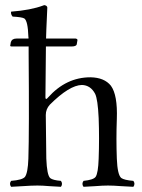

<svg xmlns="http://www.w3.org/2000/svg" viewBox="-20 -718 551 743"><path d="M272.9 -568.8Q279.8 -567.4 279.8 -563L276.9 -545.9Q274.4 -538.1 255.9 -538.1H157.7Q156.2 -341.3 155.8 -340.8Q156.7 -329.1 166 -340.8Q235.8 -418.9 330.1 -418.9Q383.8 -418 409.2 -386.2Q435.5 -350.1 432.1 -257.8Q429.2 -180.2 432.1 -104Q434.6 -41.5 449.2 -29.3Q460.4 -21 496.1 -18.1Q504.4 -6.8 496.1 4.9Q477.1 4.4 449.7 2.4Q418.5 0 397.9 0Q377.4 0 348.1 2.4Q320.8 4.4 303.2 4.9Q294.9 -6.3 303.2 -18.1Q341.8 -22 350.1 -33.7Q359.9 -48.3 361.8 -104Q364.7 -183.1 361.8 -261.2Q358.4 -334 348.1 -355Q330.6 -388.2 296.9 -389.2Q248.5 -388.2 172.9 -313Q157.2 -295.9 157.2 -272.9Q157.2 -272 159.2 -104Q161.6 -40.5 174.3 -28.8Q184.6 -20.5 215.8 -18.1Q224.1 -6.3 215.8 4.9Q197.3 4.4 171.9 2.4Q144 0 125 0Q102.1 0 67.9 2.4Q40 4.4 22.9 4.9Q14.6 -6.8 22.9 -18.1Q66.9 -21.5 76.7 -33.7Q87.9 -49.3 89.8 -104Q93.3 -209.5 90.8 -512.7Q90.8 -526.9 90.8 -538.1H24.9Q19.5 -538.1 19.5 -541.5Q19.5 -543 20 -543.9L22 -555.2Q26.4 -568.8 43.9 -568.8H90.3Q90.3 -569.8 90.3 -572.3Q90.3 -575.2 89.8 -576.2Q87.9 -636.7 74.2 -646.5Q65.4 -651.9 28.8 -653.8Q21 -663.1 22.9 -672.9Q99.1 -678.7 147.5 -696.8Q149.9 -697.8 150.9 -698.2Q162.1 -696.8 163.1 -689Q159.7 -618.7 159.2 -601.1Q159.2 -599.6 159.2 -599.1Q158.7 -585.9 158.2 -568.8Z"/></svg>

Font: Linux Libertine Display O
Style: Regular
Weight: 400
Designer: Philipp H. Poll
Foundry: Philipp H. Poll
Version: Version 5.0.9